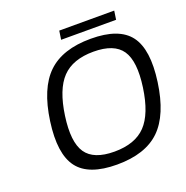

<svg xmlns="http://www.w3.org/2000/svg" viewBox="-147 -961 1079 1116"><g transform="rotate(-20 392.5 -403.5)"><path d="M227.5 -632Q319 -720 494 -720Q669 -720 735 -632Q801 -544 774 -350Q747 -156 656 -68Q565 20 390 20Q215 20 148.5 -68Q82 -156 109 -350Q136 -544 227.5 -632ZM658 -575Q611 -644 483 -644Q355 -644 289 -575Q223 -506 201 -350Q179 -194 226 -125Q273 -56 401 -56Q529 -56 595 -125Q661 -194 683 -350Q705 -506 658 -575ZM339 -827H679L671 -773H331Z"/></g></svg>

Font: Fivo Sans Modern
Style: Italic
Weight: 400
Designer: Alexander Slobzheninov
Foundry: Alexander Slobzheninov
Version: 1.0